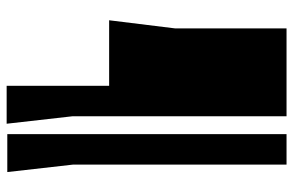

<svg xmlns="http://www.w3.org/2000/svg" viewBox="-176 -726 903 592"><g transform="rotate(90 276.0 -429.5)"><path d="M361 2 338 -201V-861H67V-517L42 -314H244V2ZM487 -861H393V0H510L487 -203Z"/></g></svg>

Font: BackOut Medium
Style: Regular
Weight: 500
Designer: Frank Adebiaye
Foundry: Velvetyne Type Foundry
Version: Version 2.000;hotconv 1.0.109;makeotfexe 2.5.65596